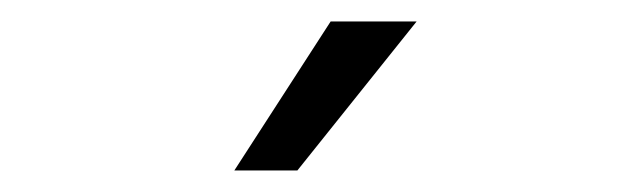

<svg xmlns="http://www.w3.org/2000/svg" viewBox="-20 -733 581 180"><path d="M199.7 -573.2 290 -712.9H370.6L258.8 -573.2Z"/></svg>

Font: Varta Light
Style: Regular
Weight: 400
Version: Version 1.004